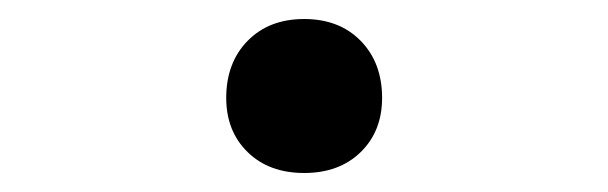

<svg xmlns="http://www.w3.org/2000/svg" viewBox="-20 -447 640 202"><path d="M300 -265Q263 -265 240.5 -287Q218 -309 218 -344Q218 -381 240.5 -404Q263 -427 300 -427Q337 -427 359.5 -404Q382 -381 382 -344Q382 -309 359.5 -287Q337 -265 300 -265Z"/></svg>

Font: JetBrains Mono
Style: Regular
Weight: 400
Monospace: yes
Designer: Philipp Nurullin, Konstantin Bulenkov
Foundry: JetBrains
Version: Version 2.305